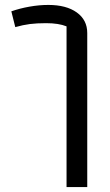

<svg xmlns="http://www.w3.org/2000/svg" viewBox="-20 -546 448 779"><path d="M250 -439Q218 -452 167 -452Q129 -452 101.5 -448.5Q74 -445 42 -436L26 -500Q60 -512 99.5 -519Q139 -526 176 -526Q249 -526 291.5 -495.5Q334 -465 334 -412V213H250Z"/></svg>

Font: Athiti Medium
Style: Regular
Weight: 500
Designer: CadsonDemak Team
Foundry: CadsonDemak
Version: Version 1.033